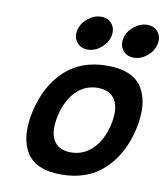

<svg xmlns="http://www.w3.org/2000/svg" viewBox="-87 -843 812 940"><g transform="rotate(10 318.5 -373.5)"><path d="M277.5 -380.5Q233 -336 215 -258Q197 -180 221 -135.5Q245 -91 308 -91Q371 -91 416 -135.5Q461 -180 479 -258Q497 -336 472.5 -380.5Q448 -425 385 -425Q322 -425 277.5 -380.5ZM106 -53Q61 -130 90 -258Q119 -386 200.5 -463Q282 -540 412 -540Q542 -540 587.5 -463Q633 -386 604 -258Q575 -130 493 -53Q411 24 281 24Q151 24 106 -53ZM247.5 -626Q228 -651 236 -686Q244 -721 275 -746Q306 -771 341 -771Q376 -771 395 -746Q414 -721 406 -686Q398 -651 367.5 -626Q337 -601 302 -601Q267 -601 247.5 -626ZM476.5 -626Q457 -651 465 -686Q473 -721 504 -746Q535 -771 570 -771Q605 -771 624 -746Q643 -721 635 -686Q627 -651 596.5 -626Q566 -601 531 -601Q496 -601 476.5 -626Z"/></g></svg>

Font: Miedinger
Style: Bold-Italic
Weight: 700
Italic angle: -13°
Version: Version 001.000